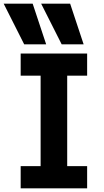

<svg xmlns="http://www.w3.org/2000/svg" viewBox="-42 -1020 562 1040"><path d="M89 -780 -22 -1000H135L208 -780ZM292 -780 181 -1000H338L411 -780ZM70 0V-120H178V-610H70V-730H430V-610H322V-120H430V0Z"/></svg>

Font: M PLUS 1 Code
Style: Bold
Weight: 700
Designer: Coji Morishita
Foundry: UNDERFOREST DESIGN
Version: Version 1.002